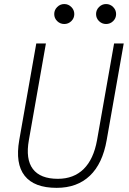

<svg xmlns="http://www.w3.org/2000/svg" viewBox="-20 -905 626 935"><path d="M255.9 9.8Q146.5 9.8 100.1 -49.1Q53.7 -107.9 73.7 -222.7L156.7 -693.4H203.6L120.6 -222.7Q104 -129.9 140.1 -82Q176.3 -34.2 261.7 -34.2Q338.9 -34.2 387.5 -82Q436 -129.9 452.6 -222.7L535.6 -693.4H582.5L499.5 -222.7Q479.5 -107.9 417.5 -49.1Q355.5 9.8 255.9 9.8ZM293 -788.1Q272.9 -788.1 258.5 -802.2Q244.1 -816.4 244.1 -836.4Q244.1 -856.4 258.5 -870.8Q272.9 -885.3 293 -885.3Q313 -885.3 327.4 -870.8Q341.8 -856.4 341.8 -836.4Q341.8 -816.4 327.4 -802.2Q313 -788.1 293 -788.1ZM496.6 -788.1Q476.6 -788.1 462.2 -802.2Q447.8 -816.4 447.8 -836.4Q447.8 -856.4 462.2 -870.8Q476.6 -885.3 496.6 -885.3Q516.6 -885.3 531 -870.8Q545.4 -856.4 545.4 -836.4Q545.4 -816.4 531 -802.2Q516.6 -788.1 496.6 -788.1Z"/></svg>

Font: Cascadia Mono NF ExtraLight
Style: Italic
Weight: 200
Italic angle: -10°
Monospace: yes
Designer: Aaron Bell
Foundry: Saja Typeworks
Version: Version 2404.023; ttfautohint (v1.8.4)